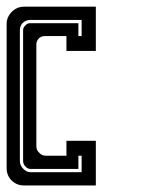

<svg xmlns="http://www.w3.org/2000/svg" viewBox="-20 -860 431 580"><path d="M226.6 -339.8Q227.5 -339.8 227.5 -339.8Q227.5 -340.8 227.5 -342.8Q227.5 -342.8 226.6 -342.8Q226.6 -341.8 226.6 -339.8ZM269.5 -839.8Q269.5 -839.8 269.5 -810.5Q269.5 -780.3 269.5 -751Q269.5 -751 269.5 -736.3Q269.5 -720.7 269.5 -706.1Q269.5 -706.1 240.2 -706.1Q210.9 -706.1 180.7 -706.1Q180.7 -706.1 180.7 -720.7Q180.7 -736.3 180.7 -751Q180.7 -751 172.9 -751Q164.1 -751 115.2 -751Q104.5 -751 97.7 -744.1Q89.8 -736.3 89.8 -725.6Q89.8 -725.6 89.8 -712.9Q89.8 -699.2 89.8 -620.1Q89.8 -585.9 89.8 -536.1Q89.8 -487.3 89.8 -418Q89.8 -406.2 98.6 -398.4Q106.4 -389.6 118.2 -389.6Q118.2 -389.6 138.7 -389.6Q160.2 -389.6 180.7 -389.6Q180.7 -389.6 180.7 -405.3Q180.7 -419.9 180.7 -434.6Q180.7 -434.6 210.9 -434.6Q240.2 -434.6 269.5 -434.6Q269.5 -434.6 269.5 -419.9Q269.5 -405.3 269.5 -389.6Q269.5 -389.6 269.5 -360.4Q269.5 -330.1 269.5 -299.8Q269.5 -299.8 241.2 -299.8Q211.9 -299.8 174.8 -299.8Q155.3 -299.8 135.7 -299.8Q116.2 -299.8 99.6 -299.8Q96.7 -299.8 94.7 -299.8Q91.8 -299.8 89.8 -299.8Q89.8 -299.8 86.9 -299.8Q86.9 -299.8 85 -299.8Q80.1 -299.8 51.8 -299.8Q30.3 -299.8 14.6 -315.4Q0 -330.1 0 -352.5Q0 -352.5 0 -358.4Q0 -361.3 0 -365.2Q0 -377.9 0 -390.6Q0 -390.6 0 -405.3Q0 -419.9 0 -449.2Q0 -506.8 0 -581.1Q0 -621.1 0 -660.2Q0 -699.2 0 -732.4Q0 -737.3 0 -742.2Q0 -746.1 0 -751Q0 -751 0 -755.9Q0 -759.8 0 -787.1Q0 -808.6 15.6 -824.2Q31.2 -839.8 52.7 -839.8Q52.7 -839.8 65.4 -839.8Q78.1 -839.8 89.8 -839.8Q89.8 -839.8 119.1 -839.8Q147.5 -839.8 184.6 -839.8Q204.1 -839.8 224.6 -839.8Q244.1 -839.8 260.7 -839.8Q262.7 -839.8 265.6 -839.8Q267.6 -839.8 269.5 -839.8ZM226.6 -799.8Q226.6 -799.8 225.6 -799.8Q223.6 -799.8 221.7 -799.8Q221.7 -799.8 177.7 -799.8Q132.8 -799.8 87.9 -799.8Q87.9 -799.8 85.9 -799.8Q84 -799.8 71.3 -799.8Q58.6 -799.8 48.8 -791Q40 -782.2 40 -768.6Q40 -768.6 40 -766.6Q40 -764.6 40 -762.7Q40 -755.9 40 -750Q40 -750 40 -692.4Q40 -633.8 40 -560.5Q40 -521.5 40 -481.4Q40 -442.4 40 -410.2Q40 -405.3 40 -400.4Q40 -395.5 40 -390.6Q40 -390.6 40 -388.7Q40 -386.7 40 -374Q40 -360.4 49.8 -350.6Q59.6 -339.8 72.3 -339.8Q72.3 -339.8 74.2 -339.8Q76.2 -339.8 78.1 -339.8Q84 -339.8 89.8 -339.8Q89.8 -339.8 135.7 -339.8Q181.6 -339.8 226.6 -339.8Q226.6 -339.8 227.5 -339.8Q227.5 -339.8 227.5 -339.8Q227.5 -339.8 227.5 -340.8Q227.5 -341.8 227.5 -342.8Q227.5 -342.8 227.5 -342.8Q227.5 -342.8 226.6 -342.8Q226.6 -342.8 226.6 -358.4Q226.6 -374 226.6 -389.6Q226.6 -389.6 223.6 -389.6Q220.7 -389.6 216.8 -389.6Q216.8 -389.6 216.8 -377Q216.8 -363.3 216.8 -349.6Q216.8 -349.6 174.8 -349.6Q132.8 -349.6 89.8 -349.6Q89.8 -349.6 87.9 -349.6Q85.9 -349.6 72.3 -349.6Q63.5 -349.6 56.6 -357.4Q49.8 -364.3 49.8 -374Q49.8 -374 49.8 -379.9Q49.8 -385.7 49.8 -390.6Q49.8 -390.6 49.8 -449.2Q49.8 -506.8 49.8 -581.1Q49.8 -621.1 49.8 -660.2Q49.8 -699.2 49.8 -732.4Q49.8 -737.3 49.8 -742.2Q49.8 -746.1 49.8 -751Q49.8 -751 49.8 -752.9Q49.8 -755.9 49.8 -768.6Q49.8 -777.3 56.6 -783.2Q62.5 -790 71.3 -790Q71.3 -790 77.1 -790Q82 -790 87.9 -790Q87.9 -790 130.9 -790Q173.8 -790 216.8 -790Q216.8 -790 216.8 -777.3Q216.8 -763.7 216.8 -751Q216.8 -751 220.7 -751Q223.6 -751 226.6 -751Q226.6 -751 226.6 -767.6Q226.6 -783.2 226.6 -799.8Z"/></svg>

Font: Reach
Style: Inline
Weight: 400
Designer: Billy Harris
Version: Version 1.0